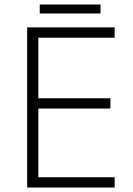

<svg xmlns="http://www.w3.org/2000/svg" viewBox="-20 -836 592 856"><path d="M491.2 0H101.1V-713.9H491.2V-668H150.9V-397.9H472.2V-352.1H150.9V-45.9H491.2ZM157.2 -815.9H428.2V-775.9H157.2Z"/></svg>

Font: OpenSans-Light
Style: Regular
Weight: 300
Foundry: Ascender Corporation
Version: Version 1.10